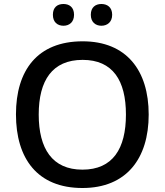

<svg xmlns="http://www.w3.org/2000/svg" viewBox="-20 -998 825 962"><path d="M245 -924C245 -887 268 -869 298 -869C327 -869 351 -887 351 -924C351 -962 327 -978 298 -978C268 -978 245 -962 245 -924ZM435 -924C435 -887 459 -869 488 -869C517 -869 542 -887 542 -924C542 -962 517 -978 488 -978C459 -978 435 -962 435 -924ZM725 -424C725 -646 613 -791 394 -791C167 -791 60 -645 60 -425C60 -204 167 -56 393 -56C613 -56 725 -203 725 -424ZM174 -424C174 -595 242 -698 394 -698C545 -698 611 -595 611 -424C611 -253 545 -148 393 -148C242 -148 174 -253 174 -424Z"/></svg>

Font: Noto Sans Malayalam UI Medium
Style: Regular
Weight: 500
Designer: Jelle Bosma - Monotype Design Team
Foundry: Monotype Imaging Inc.
Version: Version 2.104